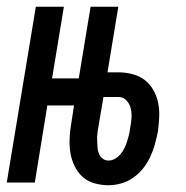

<svg xmlns="http://www.w3.org/2000/svg" viewBox="-29 -540 549 568"><path d="M292 8Q270 8 249.5 2Q229 -4 214.5 -17.5Q200 -31 191 -50Q182 -69 179 -89.5Q176 -110 177 -132Q178 -154 182 -176L190 -228H111L74 0H-9L77 -520H160L125 -308H204L239 -520H321L289 -326H322Q343 -326 363.5 -320.5Q384 -315 399.5 -303Q415 -291 425 -273Q435 -255 439 -235Q443 -215 442 -193.5Q441 -172 438 -150Q434 -131 429 -112.5Q424 -94 415.5 -76Q407 -58 394.5 -42Q382 -26 365.5 -14.5Q349 -3 330 2.5Q311 8 292 8ZM292 -65Q302 -65 311.5 -70.5Q321 -76 328 -84.5Q335 -93 339.5 -102.5Q344 -112 347 -121.5Q350 -131 352.5 -141Q355 -151 356 -161Q359 -176 360 -190.5Q361 -205 358 -218.5Q355 -232 345.5 -242.5Q336 -253 322 -253H277L262 -164Q260 -154 259 -144Q258 -134 258.5 -124Q259 -114 259.5 -104Q260 -94 263.5 -85.5Q267 -77 274.5 -71Q282 -65 292 -65Z"/></svg>

Font: Iosevka Term Curly Medium
Style: Italic
Weight: 500
Italic angle: -9°
Designer: Belleve Invis
Foundry: Belleve Invis
Version: Version 32.3.0